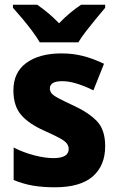

<svg xmlns="http://www.w3.org/2000/svg" viewBox="-20 -786 501 816"><path d="M427 -165Q427 -82 374 -36Q321 10 213 10Q162 10 120.5 3Q79 -4 38 -21V-159Q79 -138 125 -126Q171 -114 207 -114Q272 -114 272 -153Q272 -165 264.5 -175.5Q257 -186 234.5 -198.5Q212 -211 167 -231Q102 -260 69.5 -298Q37 -336 37 -402Q37 -479 92.5 -519Q148 -559 241 -559Q290 -559 333 -548Q376 -537 422 -515L377 -402Q343 -419 308.5 -430Q274 -441 244 -441Q192 -441 192 -410Q192 -398 199.5 -389Q207 -380 228.5 -368.5Q250 -357 293 -337Q356 -308 391.5 -271.5Q427 -235 427 -165ZM149 -606Q137 -627 116.5 -654.5Q96 -682 74 -708Q52 -734 35 -753V-766H138Q161 -750 184 -731Q207 -712 231 -687Q255 -712 278.5 -731.5Q302 -751 325 -766H427V-753Q411 -734 389.5 -708Q368 -682 347 -655Q326 -628 313 -606Z"/></svg>

Font: Noto Sans Ethiopic SemiCondensed ExtraBold
Style: Regular
Weight: 800
Width: 4
Designer: Monotype Design Team
Foundry: Monotype Imaging Inc.
Version: Version 2.102; ttfautohint (v1.8.4.7-5d5b)